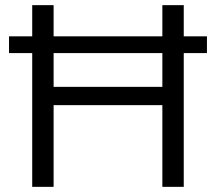

<svg xmlns="http://www.w3.org/2000/svg" viewBox="-20 -725 838 745"><path d="M105 0V-519H15V-584H105V-705H188V-584H610V-705H693V-584H783V-519H693V0H610V-317H188V0ZM188 -388H610V-519H188Z"/></svg>

Font: NunitoSans1
Style: Book
Weight: 400
Designer: Vernon Adams
Foundry: Vernon Adams
Version: Version 3.101;gftools[0.9.27]